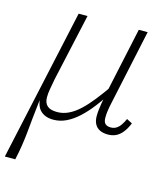

<svg xmlns="http://www.w3.org/2000/svg" viewBox="-125 -624 823 962"><g transform="rotate(15 286.0 -143.5)"><path d="M177 9Q155 9 137.5 2.5Q120 -4 107.5 -17.5Q95 -31 89.5 -53.5Q84 -76 86 -109L99 -150Q90 -95 84.5 -51Q79 -7 75.5 31Q72 69 68.5 103.5Q65 138 59.5 174Q54 210 45 250H-9L163 -537H209L132 -189Q126 -157 122 -134Q118 -111 118 -92Q118 -63 134 -48Q150 -33 186 -33Q216 -33 244.5 -46.5Q273 -60 300.5 -85.5Q328 -111 357 -147.5Q386 -184 418 -230L428 -203Q397 -156 367 -117Q337 -78 306.5 -50Q276 -22 244 -6.5Q212 9 177 9ZM461 10Q436 10 418.5 1.5Q401 -7 392 -24Q383 -41 383 -65Q383 -81 385 -98.5Q387 -116 390 -134Q393 -152 397 -169L398 -179L475 -537H521L440 -159Q436 -141 433 -126Q430 -111 428.5 -97Q427 -83 427 -68Q427 -47 436.5 -37.5Q446 -28 465 -28Q482 -28 494.5 -36Q507 -44 516.5 -58Q526 -72 534 -90L563 -75Q551 -46 536 -27Q521 -8 502.5 1Q484 10 461 10Z"/></g></svg>

Font: Roboto Serif 20pt Thin
Style: Italic
Weight: 250
Italic angle: -10°
Version: Version 1.007